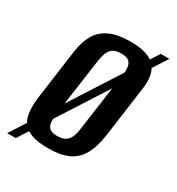

<svg xmlns="http://www.w3.org/2000/svg" viewBox="-156 -609 675 734"><g transform="rotate(30 181.5 -242.0)"><path d="M-16 36 341 -520H379L22 36ZM147 8Q105 8 78 -1Q51 -10 36 -28Q21 -46 17.5 -76Q14 -106 20 -149L50 -367Q57 -411 75 -441Q93 -471 128 -487Q163 -503 219 -503Q261 -503 288 -494Q315 -485 329.5 -467.5Q344 -450 348 -425Q352 -400 347 -367L317 -149Q309 -92 289.5 -57.5Q270 -23 235.5 -7.5Q201 8 147 8ZM154 -50Q179 -50 192 -59.5Q205 -69 211 -85Q217 -101 219 -120L255 -375Q258 -395 256.5 -411Q255 -427 245 -436.5Q235 -446 210 -446Q186 -446 173 -436.5Q160 -427 154.5 -411Q149 -395 146 -375L110 -120Q108 -101 109 -85Q110 -69 120 -59.5Q130 -50 154 -50Z"/></g></svg>

Font: Alumni Sans Thin SemiBold
Style: Italic
Weight: 600
Italic angle: -8°
Version: Version 1.016